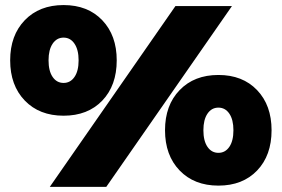

<svg xmlns="http://www.w3.org/2000/svg" viewBox="-20 -725 1108 755"><path d="M20 -487.8Q20 -585.9 77.4 -645.5Q134.8 -705.1 230 -705.1Q325.2 -705.1 382.1 -645.5Q439 -585.9 439 -487.8Q439 -388.7 382.1 -329.3Q325.2 -270 230 -270Q134.8 -270 77.4 -329.6Q20 -389.2 20 -487.8ZM170.9 -487.8Q170.9 -445.8 187 -422.4Q203.1 -398.9 230 -398.9Q256.8 -398.9 272.9 -422.4Q289.1 -445.8 289.1 -487.8Q289.1 -529.3 272.9 -553.2Q256.8 -577.1 230 -577.1Q203.1 -577.1 187 -553.2Q170.9 -529.3 170.9 -487.8ZM175.8 9.8 669.9 -701.2H892.1L397.9 9.8ZM628.9 -212.9Q628.9 -311 686.3 -370.6Q743.7 -430.2 838.9 -430.2Q934.1 -430.2 991 -370.6Q1047.9 -311 1047.9 -212.9Q1047.9 -113.8 991 -54.4Q934.1 4.9 838.9 4.9Q743.7 4.9 686.3 -54.7Q628.9 -114.3 628.9 -212.9ZM779.8 -212.9Q779.8 -170.9 795.9 -147.5Q812 -124 838.9 -124Q865.7 -124 881.8 -147.5Q897.9 -170.9 897.9 -212.9Q897.9 -254.4 881.8 -278.1Q865.7 -301.8 838.9 -301.8Q812 -301.8 795.9 -278.1Q779.8 -254.4 779.8 -212.9Z"/></svg>

Font: Trueno UltraBlack
Style: Regular
Weight: 950
Designer: Julieta Ulanovsky
Foundry: Julieta Ulanovsky
Version: Version 3.001b | FøM Fix